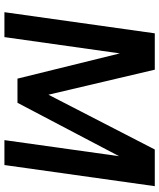

<svg xmlns="http://www.w3.org/2000/svg" viewBox="56 -794 737 890"><g transform="rotate(90 425.0 -348.5)"><path d="M36 0H151.5L227 -535L344 -60.5H456L703.5 -531.5L629 0H744.5L842.5 -697H672.5L418.5 -204L302.5 -697H134Z"/></g></svg>

Font: HK Grotesk SemiBold
Style: Italic
Weight: 600
Italic angle: -16°
Designer: Alfredo Marco Pradil
Foundry: Hanken Design Co.
Version: Version 3.001;FEAKit 1.0